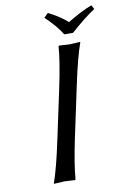

<svg xmlns="http://www.w3.org/2000/svg" viewBox="-91 -867 614 924"><g transform="rotate(-10 216.5 -404.5)"><path d="M270 -696.8Q243.2 -741.2 189.5 -792L209.5 -812Q264.2 -785.2 302.7 -751Q368.2 -791 422.4 -812L433.1 -792Q375.5 -753.9 313 -696.8ZM200.7 -444.8Q228 -574.2 232.9 -645L235.8 -647.9Q237.8 -647.9 286.1 -645Q286.1 -645 338.9 -647.9V-645Q314.5 -577.6 286.6 -444.8L234.4 -200.2Q207 -70.8 202.1 0L199.2 2.9Q197.3 2.9 148.9 0Q148.9 0 96.2 2.9V0Q120.6 -68.8 148.4 -200.2Z"/></g></svg>

Font: Linux Biolinum Capitals O
Style: Italic Samll Caps
Weight: 400
Italic angle: -12°
Designer: Philipp H. Poll
Foundry: Philipp H. Poll
Version: Version 0.6.2